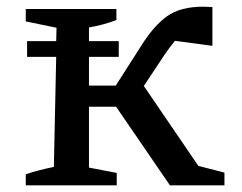

<svg xmlns="http://www.w3.org/2000/svg" viewBox="-20 -554 724 574"><path d="M57 0V-33Q78 -40 97.5 -45Q117 -50 141 -55L148 -384H61V-431H148L149 -471L57 -490V-527H328V-494Q288 -479 246 -472V-431H335V-384H246V-298H326L404 -420Q440 -477 479.5 -505.5Q519 -534 588 -534Q597 -534 615 -533V-417L503 -432Q488 -414 471 -389L410 -297L573 -58L651 -38V0H488L327 -235H246V-53L329 -37V0Z"/></svg>

Font: Piazzolla SC Medium
Style: Regular
Weight: 500
Designer: Juan Pablo del Peral
Foundry: Huerta Tipografica
Version: Version 1.330